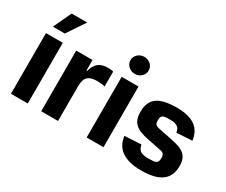

<svg xmlns="http://www.w3.org/2000/svg" viewBox="-123 -1130 1761 1495"><g transform="rotate(30 757.5 -383.0)"><path d="M60.4 -545.5H211.6V0H60.4ZM157.3 -777.3H297.2L188.9 -615.8H82Z M332.4 0V-545.5H479V-450.3H484.7Q492.2 -475.5 502.5 -494.9Q512.8 -514.2 528.1 -527.2Q543.3 -540.1 564.8 -546.7Q586.3 -553.3 615.8 -553.3Q627.1 -553.3 640.1 -551.8Q653.1 -550.4 663.4 -547.9V-413.7Q658 -415.5 650.4 -416.9Q642.8 -418.3 634.1 -419.4Q625.4 -420.5 616.3 -421.2Q607.2 -421.9 599.4 -421.9Q567.8 -421.9 545.8 -416.2Q523.8 -410.5 509.9 -397.2Q496.1 -383.9 489.9 -362.2Q483.7 -340.6 483.7 -308.6V0Z M741.1 0V-545.5H892.4V0ZM735.4 -692.5Q735.4 -708.1 741.8 -722.1Q748.2 -736.2 759.4 -746.4Q770.6 -756.7 785.5 -762.8Q800.4 -768.8 817.1 -768.8Q834.2 -768.8 849.1 -762.8Q864 -756.7 875.2 -746.4Q886.4 -736.2 892.8 -722.1Q899.1 -708.1 899.1 -692.5Q899.1 -676.5 892.8 -662.6Q886.4 -648.8 875.2 -638.3Q864 -627.8 849.1 -621.8Q834.2 -615.8 817.1 -615.8Q800.4 -615.8 785.5 -621.8Q770.6 -627.8 759.4 -638.3Q748.2 -648.8 741.8 -662.6Q735.4 -676.5 735.4 -692.5Z M1137.8 -165.8Q1141.3 -149.1 1147.2 -136.5Q1153.1 -123.9 1163.9 -115.4Q1174.7 -106.9 1192.3 -102.6Q1209.9 -98.4 1236.9 -98.4Q1263.5 -98.4 1280.5 -100Q1297.6 -101.6 1307.5 -107.2Q1317.5 -112.9 1321.4 -123.9Q1325.3 -134.9 1325.6 -153.8Q1325.3 -170.8 1321 -180Q1316.8 -189.3 1308.2 -194.2Q1299.7 -199.2 1286.6 -201.9Q1273.4 -204.5 1255.7 -208.1L1161.2 -226.9Q1121.4 -235.1 1091.6 -246.4Q1061.8 -257.8 1042.3 -275.6Q1022.7 -293.3 1013.1 -319.4Q1003.6 -345.5 1003.6 -382.8Q1003.6 -429 1017.4 -461.3Q1031.2 -493.6 1060 -513.8Q1088.8 -534.1 1132.3 -543.3Q1175.8 -552.6 1234.7 -552.6Q1293 -552.6 1334.7 -541.2Q1376.4 -529.8 1404.1 -508.9Q1431.8 -487.9 1446.9 -457.7Q1462 -427.6 1467 -389.9L1328.5 -381.4Q1325.6 -394.5 1321 -406.2Q1316.4 -418 1306.5 -426.7Q1296.5 -435.4 1280 -440.3Q1263.5 -445.3 1237.2 -445.3Q1213.1 -445.3 1196.9 -443.9Q1180.8 -442.5 1171.2 -437.1Q1161.6 -431.8 1157.7 -421Q1153.8 -410.2 1153.8 -391.3Q1153.8 -375 1157.3 -365.8Q1160.9 -356.5 1169.2 -351.6Q1177.6 -346.6 1190.7 -343.8Q1203.8 -340.9 1223 -336.6L1321.7 -316.8Q1361.5 -308.6 1391 -298.1Q1420.5 -287.6 1440.2 -271Q1459.9 -254.3 1469.6 -229.8Q1479.4 -205.3 1479.4 -169Q1479.4 -122.2 1463.8 -88.1Q1448.2 -54 1417.4 -32.1Q1386.7 -10.3 1341.4 0.2Q1296.2 10.7 1236.5 10.7Q1175.8 10.7 1131.4 -1.1Q1087 -12.8 1057.2 -34.6Q1027.3 -56.5 1010.8 -87.7Q994.3 -119 989 -158Z"/></g></svg>

Font: Cannonade
Style: Bold
Weight: 700
Designer: Rasmus Andersson
Foundry: rsms
Version: Version 3.012;git-f93a4a705